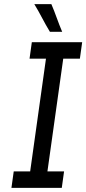

<svg xmlns="http://www.w3.org/2000/svg" viewBox="-20 -903 415 923"><path d="M46 -79H125L201 -621H122L133 -700H375L364 -621H284L208 -79H288L277 0H35ZM227 -883Q241 -850 253 -816.5Q265 -783 279 -750H220Q200 -783 182.5 -816.5Q165 -850 145 -883Z"/></svg>

Font: Josefin Slab
Style: Bold Italic
Weight: 700
Italic angle: -12°
Designer: Santiago Orozco
Foundry: Typemade
Version: Version 2.000